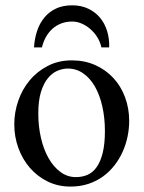

<svg xmlns="http://www.w3.org/2000/svg" viewBox="-20 -687 540 722"><path d="M465.8 -231.9Q465.8 -203.1 459.7 -173.6Q453.6 -144 441.4 -116.7Q429.2 -89.4 410.6 -65.4Q392.1 -41.5 367.7 -23.7Q343.3 -5.9 312.5 4.4Q281.7 14.6 245.1 14.6Q198.2 14.6 159.4 -4.4Q120.6 -23.4 92.5 -55.7Q64.5 -87.9 49.1 -130.4Q33.7 -172.9 33.7 -219.2Q33.7 -264.6 48.6 -307.9Q63.5 -351.1 91.6 -384.8Q119.6 -418.5 159.7 -439.2Q199.7 -460 250 -460Q298.3 -460 337.9 -442.4Q377.4 -424.8 406 -394Q434.6 -363.3 450.2 -321.5Q465.8 -279.8 465.8 -231.9ZM374.5 -194.3Q374.5 -244.1 364.7 -287.1Q355 -330.1 336.9 -361.6Q318.8 -393.1 293 -411.1Q267.1 -429.2 234.9 -429.2Q215.8 -429.2 196 -420.9Q176.3 -412.6 160.2 -393.1Q144 -373.5 134 -341.1Q124 -308.6 124 -259.8Q124 -211.9 134 -168.5Q144 -125 162.6 -92.3Q181.2 -59.6 207.3 -40.3Q233.4 -21 265.6 -21Q290 -21 310.1 -30Q330.1 -39.1 344.2 -59.6Q358.4 -80.1 366.5 -113.3Q374.5 -146.5 374.5 -194.3ZM361.3 -508.8Q356.9 -529.3 345.9 -546.9Q335 -564.5 319.8 -577.6Q304.7 -590.8 287.1 -598.4Q269.5 -606 251.5 -606Q228.5 -606 209.7 -598.6Q190.9 -591.3 176.5 -578.1Q162.1 -564.9 152.3 -547.1Q142.6 -529.3 137.7 -508.8H107.9Q109.9 -541.5 119.4 -570.3Q128.9 -599.1 146.5 -620.6Q164.1 -642.1 189.9 -654.5Q215.8 -667 251.5 -667Q285.2 -667 311.5 -654.5Q337.9 -642.1 356 -620.6Q374 -599.1 382.8 -570.3Q391.6 -541.5 390.6 -508.8Z"/></svg>

Font: Doulos SIL Compact
Style: Regular
Weight: 400
Designer: Walt Agee, Victor Gaultney, Peter Martin, Debbi Hosken
Foundry: SIL International
Version: Version 4.110; 2011; Maintenance release ; LnSpcTght